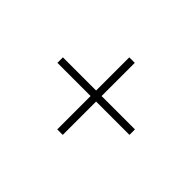

<svg xmlns="http://www.w3.org/2000/svg" viewBox="-85 -739 771 771"><g transform="rotate(-45 301.0 -353.5)"><path d="M285.2 -337.9H95.7V-369.1H285.2V-557.6H316.4V-369.1H504.9V-337.9H316.4V-148.4H285.2Z"/></g></svg>

Font: Pretendard GOV Thin
Style: Regular
Weight: 100
Designer: Base glyphs from Inter by Rasmus Andersson; Hangeul glyphs from Noto Sans CJK(Source Han Sans) by Jang Soo-young and Kan
Foundry: Kil Hyung-jin
Version: Version 1.309